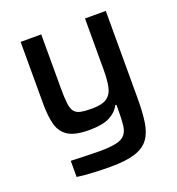

<svg xmlns="http://www.w3.org/2000/svg" viewBox="-130 -616 856 928"><g transform="rotate(-20 298.0 -152.0)"><path d="M281 206Q238 206 190 203.5Q142 201 110 196V113Q163 115 197.5 116Q232 117 257 117Q312 117 343 110Q374 103 388.5 86Q403 69 406.5 39.5Q410 10 410 -35V-66H404Q388 -34 351.5 -15Q315 4 246 4Q174 4 138.5 -18Q103 -40 91 -83.5Q79 -127 79 -193V-510H185V-235Q185 -185 188.5 -155.5Q192 -126 203 -112Q214 -98 235.5 -93.5Q257 -89 293 -89Q347 -89 371.5 -107Q396 -125 403 -160.5Q410 -196 410 -249V-510H517V-60Q517 11 509.5 61.5Q502 112 478.5 144Q455 176 408 191Q361 206 281 206Z"/></g></svg>

Font: Saira Medium
Style: Regular
Weight: 500
Designer: Hector Gatti with collaboration of the Omnibus-Type team
Foundry: Omnibus-Type
Version: Version 1.100; ttfautohint (v1.8.3)